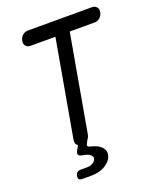

<svg xmlns="http://www.w3.org/2000/svg" viewBox="-167 -830 934 1133"><g transform="rotate(-20 300.0 -263.5)"><path d="M288 -640H133Q113 -640 102.5 -652.5Q92 -665 96 -685Q100 -705 114.5 -717.5Q129 -730 149 -730H549Q569 -730 579.5 -717.5Q590 -705 586 -685Q582 -665 567.5 -652.5Q553 -640 533 -640H378L271 -35Q267 -12 254 -1Q241 10 218 10Q195 10 186 -1Q177 -12 181 -35ZM150 203Q136 203 130.5 196.5Q125 190 127 176Q129 162 137.5 155Q146 148 160 148H202Q224 148 239.5 136.5Q255 125 257 112Q259 95 235 82Q221 75 199 72Q179 69 174.5 59Q170 49 181 31L212 -26H269L247 16Q242 25 244.5 30.5Q247 36 256 38Q273 42 289 48Q315 58 330.5 76Q346 94 342 120Q336 154 298.5 178.5Q261 203 207 203Z"/></g></svg>

Font: Maple Mono
Style: Italic
Weight: 400
Italic angle: -10°
Monospace: yes
Designer: subframe7536
Version: Version 7.300